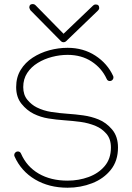

<svg xmlns="http://www.w3.org/2000/svg" viewBox="-20 -900 639 928"><path d="M306.6 -668.9Q382.8 -668.9 441.2 -630.9Q499.5 -592.8 526.9 -532.7Q528.3 -529.8 528.3 -525.4Q528.3 -518.6 523.2 -513.4Q518.1 -508.3 511.2 -508.3Q500 -508.3 495.6 -518.6Q471.7 -570.8 422.6 -602.8Q373.5 -634.8 306.6 -634.8Q269.5 -634.8 231.7 -625Q193.8 -615.2 162.4 -595.9Q130.9 -576.7 111.6 -547.4Q92.3 -518.1 92.3 -479Q92.3 -441.9 112.3 -417.7Q132.3 -393.6 157.7 -380.9Q190.4 -364.7 227.8 -358.9Q265.1 -353 304.7 -350.3Q344.2 -347.7 382.8 -342.3Q421.4 -336.9 456.1 -322.8Q493.7 -307.6 522 -273.9Q550.3 -240.2 550.3 -187Q550.3 -122.6 515.6 -79.3Q481 -36.1 425.3 -14.4Q369.6 7.3 306.6 7.3Q216.8 7.3 149.4 -32.7Q82 -72.8 50.3 -144Q48.8 -147 48.8 -150.9Q48.8 -157.7 54 -162.8Q59.1 -168 65.9 -168Q77.1 -168 81.5 -157.7Q108.9 -94.7 167.2 -60.8Q225.6 -26.9 306.6 -26.9Q360.4 -26.9 408.2 -44.4Q456.1 -62 486.1 -97.4Q516.1 -132.8 516.1 -187Q516.1 -228.5 494.1 -253.7Q472.2 -278.8 442.9 -291Q407.7 -305.7 369.4 -310.8Q331.1 -315.9 291.5 -318.6Q252 -321.3 214.1 -327.4Q176.3 -333.5 142.6 -350.1Q109.9 -366.2 84 -398.2Q58.1 -430.2 58.1 -479Q58.1 -526.4 79.8 -562Q101.6 -597.7 137.9 -621.3Q174.3 -645 218.3 -657Q262.2 -668.9 306.6 -668.9ZM274.9 -700.7 126.5 -851.1V-851.6Q126 -852.5 123.8 -856.9Q121.6 -861.3 121.6 -863.3Q121.6 -880.4 138.7 -880.4Q146 -880.4 151.4 -875L287.1 -736.8L430.2 -873.5Q435.1 -878.4 442.4 -878.4Q459.5 -878.4 459.5 -861.3Q459.5 -855 453.6 -849.1L298.8 -700.2Q294.4 -695.8 286.6 -695.8Q279.8 -695.8 274.9 -700.7Z"/></svg>

Font: Manjari Thin
Style: Regular
Weight: 100
Designer: Santhosh Thottingal <santhosh.thottingal@gmail.com>
Version: Version 2.000